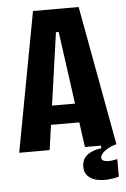

<svg xmlns="http://www.w3.org/2000/svg" viewBox="-57 -701 595 905"><g transform="rotate(-5 241.0 -248.5)"><path d="M11 0 134 -660H350L471 0H322L246 -551H233L155 0ZM119 -118V-208H370V-118ZM469 153Q445 160 417 162Q389 164 364 158.5Q339 153 322.5 136.5Q306 120 306 92Q306 66 319 49.5Q332 33 353.5 24Q375 15 398 13V-6H469V0Q434 10 414 26.5Q394 43 394 56Q394 66 402 70.5Q410 75 422.5 75.5Q435 76 447.5 74Q460 72 469 70Z"/></g></svg>

Font: Bricolage Grotesque 24pt Condensed
Style: Bold
Weight: 700
Width: 3
Designer: Mathieu Triay
Foundry: Atelier Triay
Version: Version 1.001;gftools[0.9.33.dev8+g029e19f]